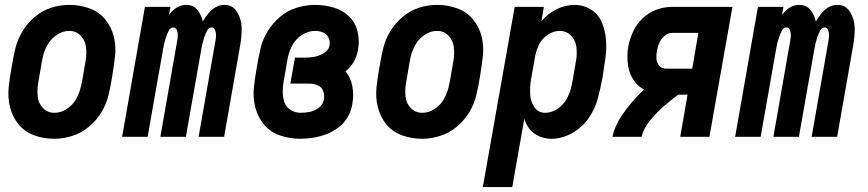

<svg xmlns="http://www.w3.org/2000/svg" viewBox="-20 -558 3540 783"><path d="M201 8Q159 8 120 -6Q81 -20 56 -50.5Q31 -81 21 -120.5Q11 -160 15.5 -202.5Q20 -245 28 -287Q34 -324 42.5 -360Q51 -396 71 -429.5Q91 -463 122 -489Q153 -515 189 -526.5Q225 -538 263 -538H264Q306 -538 344.5 -524Q383 -510 408.5 -479.5Q434 -449 444 -409.5Q454 -370 449 -327.5Q444 -285 437 -243Q431 -206 422.5 -170Q414 -134 393.5 -100Q373 -66 342 -40.5Q311 -15 274 -3.5Q237 8 201 8ZM202 -98Q229 -98 253 -114Q277 -130 290.5 -154.5Q304 -179 310 -205Q316 -231 320 -257Q325 -284 329.5 -312Q334 -340 330.5 -367Q327 -394 308.5 -413Q290 -432 263 -432Q236 -432 212 -416Q188 -400 174 -375.5Q160 -351 154.5 -325Q149 -299 145 -273Q140 -246 135.5 -218Q131 -190 134 -163Q137 -136 155.5 -117Q174 -98 202 -98Z M478 0 571 -530H675L669 -497Q673 -503 678 -508Q705 -538 740 -538Q774 -538 792 -508Q803 -490 807 -470Q818 -490 834 -508Q861 -538 896 -538Q930 -538 947.5 -508Q965 -478 965.5 -444.5Q966 -411 960 -376L894 0H790L859 -394Q861 -405 861 -415Q861 -425 857 -435.5Q853 -446 843 -446Q831 -446 824 -432Q817 -418 813 -406Q809 -394 806 -382Q803 -370 801 -357L738 0H634L703 -394Q705 -405 705 -415Q705 -425 701 -435.5Q697 -446 687 -446Q675 -446 668 -432Q661 -418 657 -406Q653 -394 650 -382Q647 -370 645 -357L582 0Z M1204 8Q1162 8 1122.5 -5.5Q1083 -19 1057.5 -49Q1032 -79 1021.5 -119Q1011 -159 1015.5 -202Q1020 -245 1028 -287Q1034 -324 1042.5 -360.5Q1051 -397 1071.5 -430.5Q1092 -464 1123 -490Q1154 -516 1191.5 -527Q1229 -538 1265 -538Q1303 -538 1339.5 -527.5Q1376 -517 1402.5 -492Q1429 -467 1438 -430Q1447 -393 1440 -355Q1436 -328 1421 -303Q1408 -282 1389 -267Q1409 -243 1416 -211Q1424 -173 1417 -135Q1413 -108 1399 -82.5Q1385 -57 1361.5 -39Q1338 -21 1311.5 -11Q1285 -1 1258 3.5Q1231 8 1204 8ZM1206 -98Q1225 -98 1244.5 -102Q1264 -106 1281 -119.5Q1298 -133 1301 -152Q1304 -170 1298 -186.5Q1292 -203 1276 -210Q1260 -217 1243 -217H1164L1183 -323H1224Q1243 -323 1262.5 -326.5Q1282 -330 1301.5 -342Q1321 -354 1324 -373Q1327 -390 1319.5 -405Q1312 -420 1296.5 -426Q1281 -432 1264 -432Q1238 -432 1213 -416.5Q1188 -401 1174 -376.5Q1160 -352 1154.5 -325.5Q1149 -299 1145 -273Q1141 -251 1137 -228.5Q1133 -206 1133 -183.5Q1133 -161 1140 -141Q1147 -121 1165.5 -109.5Q1184 -98 1206 -98Z M1701 8Q1659 8 1620 -6Q1581 -20 1556 -50.5Q1531 -81 1521 -120.5Q1511 -160 1515.5 -202.5Q1520 -245 1528 -287Q1534 -324 1542.5 -360Q1551 -396 1571 -429.5Q1591 -463 1622 -489Q1653 -515 1689 -526.5Q1725 -538 1763 -538H1764Q1806 -538 1844.5 -524Q1883 -510 1908.5 -479.5Q1934 -449 1944 -409.5Q1954 -370 1949 -327.5Q1944 -285 1937 -243Q1931 -206 1922.5 -170Q1914 -134 1893.5 -100Q1873 -66 1842 -40.5Q1811 -15 1774 -3.5Q1737 8 1701 8ZM1702 -98Q1729 -98 1753 -114Q1777 -130 1790.5 -154.5Q1804 -179 1810 -205Q1816 -231 1820 -257Q1825 -284 1829.5 -312Q1834 -340 1830.5 -367Q1827 -394 1808.5 -413Q1790 -432 1763 -432Q1736 -432 1712 -416Q1688 -400 1674 -375.5Q1660 -351 1654.5 -325Q1649 -299 1645 -273Q1640 -246 1635.5 -218Q1631 -190 1634 -163Q1637 -136 1655.5 -117Q1674 -98 1702 -98Z M1949 205 2079 -530H2198L2188 -471Q2214 -503 2250 -520.5Q2286 -538 2323 -538Q2361 -538 2391.5 -518Q2422 -498 2435.5 -464Q2449 -430 2451.5 -393Q2454 -356 2448.5 -317.5Q2443 -279 2437 -241Q2429 -199 2418 -156.5Q2407 -114 2380 -75.5Q2353 -37 2312 -14.5Q2271 8 2228 8Q2195 8 2167.5 -8Q2140 -24 2127 -52Q2122 -62 2118 -73L2069 205ZM2203 -98Q2230 -98 2254 -114.5Q2278 -131 2291.5 -155.5Q2305 -180 2310.5 -206Q2316 -232 2320 -257Q2325 -285 2329.5 -312.5Q2334 -340 2330.5 -367Q2327 -394 2308.5 -413Q2290 -432 2262 -432Q2237 -432 2213.5 -416Q2190 -400 2178 -376Q2168 -354 2163 -332L2144 -225Q2141 -201 2142 -177Q2142 -148 2158 -123Q2174 -98 2203 -98Z M2478 0Q2492 -81 2606 -193Q2583 -205 2567 -227Q2546 -255 2541 -292.5Q2536 -330 2542 -368Q2548 -399 2562 -429.5Q2576 -460 2601.5 -484Q2627 -508 2658.5 -519Q2690 -530 2722 -530H2967L2873 0H2754L2784 -172H2746Q2609 -70 2597 0ZM2803 -278 2828 -424H2722Q2705 -424 2690.5 -412Q2676 -400 2669 -383.5Q2662 -367 2659 -350.5Q2656 -334 2657 -318Q2658 -302 2668.5 -290Q2679 -278 2695 -278Z M2978 0 3071 -530H3175L3169 -497Q3173 -503 3178 -508Q3205 -538 3240 -538Q3274 -538 3292 -508Q3303 -490 3307 -470Q3318 -490 3334 -508Q3361 -538 3396 -538Q3430 -538 3447.5 -508Q3465 -478 3465.5 -444.5Q3466 -411 3460 -376L3394 0H3290L3359 -394Q3361 -405 3361 -415Q3361 -425 3357 -435.5Q3353 -446 3343 -446Q3331 -446 3324 -432Q3317 -418 3313 -406Q3309 -394 3306 -382Q3303 -370 3301 -357L3238 0H3134L3203 -394Q3205 -405 3205 -415Q3205 -425 3201 -435.5Q3197 -446 3187 -446Q3175 -446 3168 -432Q3161 -418 3157 -406Q3153 -394 3150 -382Q3147 -370 3145 -357L3082 0Z"/></svg>

Font: Iosevka SS08
Style: Bold Italic
Weight: 700
Italic angle: -10°
Monospace: yes
Designer: Belleve Invis
Foundry: Belleve Invis
Version: 2.1.0; ttfautohint (v1.8.2)